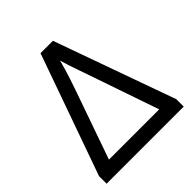

<svg xmlns="http://www.w3.org/2000/svg" viewBox="-193 -850 986 986"><g transform="rotate(-45 300.0 -357.0)"><path d="M20 0V-55L254 -714H344L580 -54V0ZM116 -79H481L353 -451Q343 -481 332.5 -510Q322 -539 313.5 -565.5Q305 -592 298 -616Q292 -592 284 -565.5Q276 -539 267 -511Q258 -483 248 -455Z"/></g></svg>

Font: Noto Sans Mono
Style: Regular
Weight: 400
Designer: Monotype Design Team
Foundry: Monotype Imaging Inc.
Version: Version 2.014